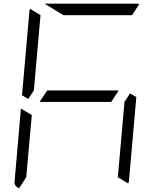

<svg xmlns="http://www.w3.org/2000/svg" viewBox="-20 -1020 856 1038"><path d="M581 -469H405H194L235 -531H411H622ZM163 -531 133 -485 99 -505 139 -959Q139 -964 143 -972L199 -938L181 -735ZM683 -515 717 -495 677 -41Q677 -36 673 -28L617 -62L635 -265L653 -469ZM83 -2Q56 -13 59 -41L93 -433L152 -398L140 -265L122 -62ZM323 -938 221 -1000H452H720Q729 -1000 733 -998L694 -938H446Z"/></svg>

Font: DSEG7 Modern Mini
Style: Light Italic
Weight: 300
Italic angle: -5°
Designer: Keshikan(Twitter:@keshinomi_88pro)
Version: Version 0.46